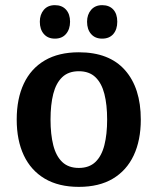

<svg xmlns="http://www.w3.org/2000/svg" viewBox="-20 -708 608 741"><path d="M284.3 13.2Q206.4 13.2 152.8 -18.5Q99.3 -50.3 71.9 -108.4Q44.5 -166.5 44.5 -246.6Q44.5 -327.1 71.9 -385.2Q99.3 -443.4 152.8 -474.8Q206.4 -506.2 284.3 -506.2Q401.5 -506.2 462.4 -437.3Q523.4 -368.4 523.4 -246.6Q523.4 -166.5 496 -108.2Q468.5 -49.9 415.5 -18.4Q362.5 13.2 284.3 13.2ZM284.3 -59.9Q324.3 -59.9 348.3 -82.9Q372.3 -105.9 382.9 -148Q393.5 -190 393.5 -246.6Q393.5 -303.6 382.9 -345.4Q372.3 -387.1 348.3 -410.1Q324.3 -433.1 284.3 -433.1Q244.3 -433.1 220.3 -410.3Q196.3 -387.5 185.6 -345.7Q175 -304 175 -246.6Q175 -189.6 185.6 -147.6Q196.3 -105.5 220.3 -82.7Q244.3 -59.9 284.3 -59.9ZM374.2 -558.9Q346.9 -558.9 331.5 -576.8Q316 -594.6 316 -624.2Q316 -651.7 331.6 -669.9Q347.3 -688.1 374.2 -688.1Q401.7 -688.1 417.2 -671.2Q432.6 -654.4 432.6 -624.2Q432.6 -594.6 417.4 -576.8Q402.1 -558.9 374.2 -558.9ZM191.9 -558.9Q164.6 -558.9 149.2 -576.8Q133.7 -594.6 133.7 -624.2Q133.7 -651.7 149 -669.9Q164.4 -688.1 191.9 -688.1Q219.1 -688.1 234.7 -670.9Q250.4 -653.7 250.4 -624.2Q250.4 -595.3 234.9 -577.1Q219.5 -558.9 191.9 -558.9Z"/></svg>

Font: Andada Pro
Style: Regular
Weight: 400
Designer: Carolina Giovagnoli
Foundry: Huerta Tipografica
Version: Version 3.003